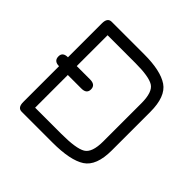

<svg xmlns="http://www.w3.org/2000/svg" viewBox="-156 -779 937 937"><g transform="rotate(45 312.0 -310.5)"><path d="M494.1 -178.7V-442.4Q494.1 -519.5 460.9 -540Q427.7 -560.5 335 -560.5H142.6V-347.7H234.4Q272.5 -347.7 272.5 -316.4Q272.5 -286.1 236.3 -286.1Q235.4 -286.1 234.4 -286.1H142.6V-60.5H323.2Q424.8 -60.5 459.5 -81.1Q494.1 -101.6 494.1 -178.7ZM554.7 -443.4V-177.7Q554.7 -71.3 500 -35.6Q445.3 0 323.2 0H110.4Q82 0 82 -39.1V-286.1Q45.9 -286.1 45.9 -318.4Q45.9 -347.7 82 -347.7V-582Q82 -621.1 110.4 -621.1H335Q448.2 -621.1 501.5 -585Q554.7 -548.8 554.7 -443.4Z"/></g></svg>

Font: Jura
Style: Medium
Weight: 500
Version: Version 2.6.1